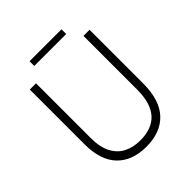

<svg xmlns="http://www.w3.org/2000/svg" viewBox="-221 -949 1093 1093"><g transform="rotate(-45 325.5 -402.5)"><path d="M455 -772H198V-810H455ZM325 5Q211 5 148 -60.5Q85 -126 85 -255V-695H135V-256Q135 -181 159.5 -134.5Q184 -88 227 -66.5Q270 -45 325 -45Q517 -45 517 -262V-695H566V-264Q566 -129 502.5 -62Q439 5 325 5Z"/></g></svg>

Font: LXGW 975 Gothic SC 200W
Style: Regular
Weight: 200
Version: Version 2.01;February 25, 2021